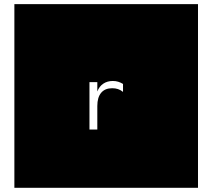

<svg xmlns="http://www.w3.org/2000/svg" viewBox="-20 -850 1017 919"><path d="M927.7 -830.1V48.8H48.8V-830.1ZM568.8 -410.2V-448.2Q557.6 -455.1 545.9 -458.7Q534.2 -462.4 520 -462.4Q493.7 -462.4 474.4 -449.5Q455.1 -436.5 445.8 -412.1V-457H408.2V-230H445.8V-342.8Q445.8 -383.8 464.1 -405.8Q482.4 -427.7 517.1 -427.7Q532.2 -427.7 544.7 -423.6Q557.1 -419.4 568.8 -410.2Z"/></svg>

Font: BabelStone Maritime
Style: Regular
Weight: 400
Designer: Andrew West
Foundry: BabelStone
Version: Version 0.001;February 23, 2018